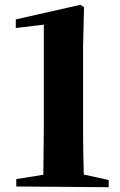

<svg xmlns="http://www.w3.org/2000/svg" viewBox="-20 -779 503 802"><path d="M48 0 434 3V-27L330 -50C328 -113 327 -176 327 -237V-586L331 -749L316 -759L46 -698V-662L163 -676V-237L161 -49L48 -31Z"/></svg>

Font: GenKiMin2 TW H
Style: Regular
Weight: 900
Version: Version 2.100;PS 2.1;hotconv 16.6.51;makeotf.lib2.5.65220 DE